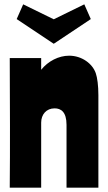

<svg xmlns="http://www.w3.org/2000/svg" viewBox="-20 -866 497 886"><path d="M25 -598C25 -501 26 -333 26 -283C26 -198 26 -88 25 0H170V-300C170 -338 194 -366 232 -366C261 -366 287 -350 287 -290V0H434V-427C434 -471 429 -508 422 -528C407 -572 358 -609 299 -609C251 -609 202 -584 170 -544V-598ZM228 -664 399 -778 369 -846 228 -777 87 -846 57 -778Z"/></svg>

Font: Ranchers
Style: Regular
Weight: 400
Designer: Pablo Impallari, Brenda Gallo
Foundry: Pablo Impallari, Brenda Gallo
Version: Version 1.000